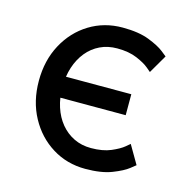

<svg xmlns="http://www.w3.org/2000/svg" viewBox="-84 -599 685 692"><g transform="rotate(15 258.5 -253.5)"><path d="M85 -293H383.3V-214.8H85ZM292.5 -67.9Q336.4 -67.9 366.7 -80.8Q397 -93.8 412.4 -106.7Q427.7 -119.6 427.7 -119.6L467.8 -50.8Q467.8 -50.8 448.7 -35.6Q429.7 -20.5 390.9 -5.4Q352.1 9.8 292 9.8Q223.6 9.8 168.5 -24.4Q113.3 -58.6 81.1 -118.2Q48.8 -177.7 48.8 -253.9Q48.8 -330.1 80.8 -389.6Q112.8 -449.2 168 -483.2Q223.1 -517.1 291.5 -517.1Q351.6 -517.1 390.4 -502Q429.2 -486.8 448.2 -471.7Q467.3 -456.5 467.3 -456.5L427.2 -387.7Q427.2 -387.7 411.9 -400.6Q396.5 -413.6 366.2 -426.5Q335.9 -439.5 292 -439.5Q256.8 -439.5 228.3 -425.8Q199.7 -412.1 179.2 -387Q158.7 -361.8 147.7 -328.1Q136.7 -294.4 136.7 -253.9Q136.7 -213.9 147.7 -179.9Q158.7 -146 179.4 -120.8Q200.2 -95.7 228.8 -81.8Q257.3 -67.9 292.5 -67.9Z"/></g></svg>

Font: Giphurs SC
Style: Regular
Weight: 400
Version: Version 0.920